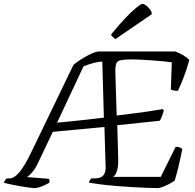

<svg xmlns="http://www.w3.org/2000/svg" viewBox="-46 -969 1006 989"><path d="M131 0Q124 0 105.5 -2.5Q87 -5 63 -9Q39 -13 15 -18Q-9 -23 -26 -28Q-24 -35 -19.5 -41Q-15 -47 -11 -50H3Q15 -50 27 -57.5Q39 -65 53 -81Q67 -97 83.5 -125Q100 -153 119 -193L332 -634Q340 -642 357.5 -654Q375 -666 395.5 -677.5Q416 -689 434 -696.5Q452 -704 462 -704H856Q876 -697 896 -685.5Q916 -674 929 -660Q916 -611 898.5 -566.5Q881 -522 870 -501Q857 -501 847 -503.5Q837 -506 834 -508L839 -648Q820 -651 793 -653.5Q766 -656 736 -658Q706 -660 680.5 -661.5Q655 -663 639 -663Q598 -663 578.5 -659.5Q559 -656 553.5 -643Q548 -630 548 -603L555 -374Q594 -379 635.5 -384Q677 -389 717.5 -395Q758 -401 792 -407L798 -400Q794 -388 789 -372.5Q784 -357 777 -347L558 -324L563 -148Q564 -124 560.5 -105.5Q557 -87 551 -75Q545 -63 536 -58H782L859 -213Q872 -213 881 -209Q890 -205 893 -201Q889 -181 884 -157.5Q879 -134 872 -105Q865 -76 854 -39Q845 -32 829.5 -23.5Q814 -15 797.5 -8.5Q781 -2 770 0Q745 0 708.5 -1.5Q672 -3 630.5 -5.5Q589 -8 547.5 -11.5Q506 -15 470.5 -19.5Q435 -24 412 -28Q414 -36 417 -41Q420 -46 424 -50H443Q456 -50 469 -54Q482 -58 490.5 -71.5Q499 -85 498 -112L492 -315L226 -290L151 -132Q135 -98 118.5 -80Q102 -62 93 -57L205 -48Q207 -47 208.5 -41Q210 -35 208 -28Q197 -21 182.5 -14.5Q168 -8 154.5 -4Q141 0 131 0ZM248 -337Q288 -341 323.5 -344.5Q359 -348 399 -352.5Q439 -357 489 -363L481 -652Q465 -652 437.5 -645Q410 -638 384 -627ZM549 -768Q543 -771 535 -778.5Q527 -786 526 -791Q564 -838 597.5 -873.5Q631 -909 655.5 -929Q680 -949 688 -949Q695 -949 706 -941Q717 -933 726.5 -921Q736 -909 736 -896Z"/></svg>

Font: Texturina Medium 12pt Thin
Style: Italic
Weight: 250
Italic angle: -11°
Version: Version 1.002